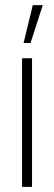

<svg xmlns="http://www.w3.org/2000/svg" viewBox="-20 -732 210 752"><path d="M72.3 -563.5 108.4 -711.9H147.5L99.6 -563.5ZM66.4 0V-503.9H105.5V0Z"/></svg>

Font: Post No Bills Colombo Light
Style: Regular
Weight: 300
Designer: Kosala Senevirathne, Siva Puranthara, Lasantha Premarathna, Tharique Azeez
Foundry: Mooniak
Version: Version 1.220 ; ttfautohint (v1.6)